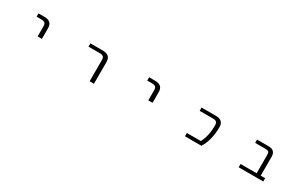

<svg xmlns="http://www.w3.org/2000/svg" viewBox="178 -1762 4645 3005"><g transform="rotate(30 2500.0 -260.0)"><path d="M364.3 -460V-519.5H472.7Q610.4 -519.5 610.4 -394.5V-200.2H533.2V-384.8Q533.2 -425.8 514.2 -442.9Q495.1 -460 451.2 -460Z M1302.7 -460V-519.5H1527.3Q1666 -519.5 1667 -394.5V0H1588.9V-384.8Q1588.9 -425.8 1570.3 -442.9Q1551.8 -460 1507.8 -460Z M2364.3 -460V-519.5H2472.7Q2610.4 -519.5 2610.4 -394.5V-200.2H2533.2V-384.8Q2533.2 -425.8 2514.2 -442.9Q2495.1 -460 2451.2 -460Z M3569.3 -519.5Q3708 -519.5 3708 -394.5Q3708 -155.3 3608.4 0H3311.5V-59.6H3563.5Q3634.8 -190.4 3633.8 -384.8Q3633.8 -425.8 3615.2 -442.9Q3596.7 -460 3552.7 -460H3311.5V-519.5Z M4572.3 -391.6Q4572.3 -430.7 4557.1 -445.3Q4542 -460 4502.9 -460H4314.5V-519.5H4524.4Q4646.5 -519.5 4646.5 -398.4V-59.6H4726.6V0H4282.2V-59.6H4572.3Z"/></g></svg>

Font: Gen Shin Gothic Monospace Normal
Style: Regular
Weight: 350
Designer: [Source Han Sans]
Ryoko NISHIZUKA  (kana & ideographs); Paul D. Hunt (Latin, Greek & Cyrillic); Wenlong ZHANG  (bopomofo
Version: Version 1.002.20150607